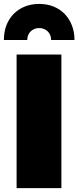

<svg xmlns="http://www.w3.org/2000/svg" viewBox="-20 -968 403 988"><path d="M243.2 -762.2Q243.2 -775.4 238.5 -786.9Q233.9 -798.3 225.6 -806.4Q217.3 -814.5 206.1 -819.1Q194.8 -823.7 181.6 -823.7Q168.5 -823.7 157.2 -819.1Q146 -814.5 137.7 -806.4Q129.4 -798.3 124.8 -786.9Q120.1 -775.4 120.1 -762.2H0Q0 -804.7 13.4 -838.9Q26.9 -873 51 -897.2Q75.2 -921.4 108.4 -934.6Q141.6 -947.8 181.6 -947.8Q222.7 -947.8 256.1 -934.1Q289.6 -920.4 313.2 -895.8Q336.9 -871.1 350.1 -837.2Q363.3 -803.2 363.3 -762.2ZM65.4 -687.5H295.9V0H65.4Z"/></svg>

Font: Paytone One
Style: Regular
Weight: 400
Designer: vernon adams
Foundry: vernon adams
Version: 1.000